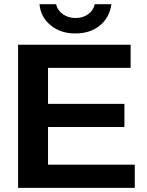

<svg xmlns="http://www.w3.org/2000/svg" viewBox="-20 -903 707 923"><path d="M627.9 -111.3V0H66.9V-688H607.9V-576.7H210.9V-403.8H578.1V-292.5H210.9V-111.3ZM341.8 -742.2Q271 -742.2 223.1 -781.7Q175.3 -821.3 169.9 -882.8H249.5Q256.8 -852.5 282.7 -834.5Q308.6 -816.4 342.8 -816.4Q377.9 -816.4 403.3 -834.2Q428.7 -852.1 435.5 -882.8H515.6Q506.3 -817.9 459.7 -780Q413.1 -742.2 341.8 -742.2Z"/></svg>

Font: Arimo
Style: Bold
Weight: 700
Designer: Steve Matteson
Foundry: Monotype Imaging Inc.
Version: Version 1.33